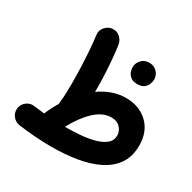

<svg xmlns="http://www.w3.org/2000/svg" viewBox="-158 -816 1034 1032"><g transform="rotate(30 359.5 -300.0)"><path d="M24.9 -30.8Q28.3 -57.1 50 -73.7Q71.8 -90.3 97.7 -86.4Q132.3 -82 164.6 -78.6Q166 -85.4 168.9 -91.8Q186 -128.9 206.1 -162.1Q206.1 -167 206.5 -171.9Q210 -196.3 211.2 -227.1Q212.4 -257.8 212.4 -294.4Q212.4 -347.2 210.2 -402.6Q208 -458 204.1 -506.3Q200.2 -554.7 195.8 -585.9Q192.4 -611.8 210 -632.3Q227.5 -652.8 251 -656.2Q280.3 -660.2 300.8 -642.1Q321.3 -624 325.2 -598.1Q330.1 -566.9 334 -522.9Q337.9 -479 340.3 -431.9Q342.8 -384.8 342.8 -343.3Q342.8 -329.6 342.8 -315.9Q379.9 -342.3 420.7 -356.7Q461.4 -371.1 504.4 -371.1Q587.4 -371.1 640.1 -320.8Q692.9 -270.5 692.9 -184.6Q692.9 -116.2 661.1 -69.8Q629.4 -23.4 573.2 4.6Q517.1 32.7 443.6 44.9Q370.1 57.1 286.6 57.1Q239.3 57.1 186.8 53.5Q134.3 49.8 80.6 42.5Q54.2 38.6 37.8 17.1Q21.5 -4.4 24.9 -30.8ZM489.3 -241.2Q434.6 -241.2 384.8 -193.6Q335 -146 296.4 -72.3Q341.3 -72.3 388.4 -75.9Q435.5 -79.6 475.1 -90.1Q514.6 -100.6 539.1 -120.4Q563.5 -140.1 563.5 -171.9Q563.5 -199.2 543.5 -220.2Q523.4 -241.2 489.3 -241.2ZM451.2 -533.2Q451.2 -558.1 469.7 -577.9Q488.3 -597.7 517.1 -597.7Q537.6 -597.7 552 -588.9Q566.4 -580.1 574.7 -567.4Q585 -549.8 585 -532.7Q585 -519.5 579.1 -503.7Q573.2 -487.8 558.8 -476.6Q544.4 -465.3 517.6 -465.3Q490.2 -465.3 476.1 -477.1Q461.9 -488.8 456.1 -503.9Q451.2 -517.1 451.2 -533.2Z"/></g></svg>

Font: Mikhak-DS2-FD Bold
Style: Regular
Weight: 700
Designer: Amin Abedi
Version: Version 3.4